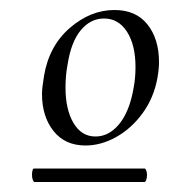

<svg xmlns="http://www.w3.org/2000/svg" viewBox="-20 -650 338 384"><path d="M64 -462Q64 -474 68 -498Q78 -558 119.5 -594Q161 -630 209 -630Q252 -630 275 -601Q298 -572 298 -526Q298 -512 295 -495Q288 -455 265.5 -424Q243 -393 212.5 -376Q182 -359 151 -359Q110 -359 87 -388Q64 -417 64 -462ZM44 -300Q44 -305 45 -309Q46 -313 48 -313H269Q271 -313 272.5 -309Q274 -305 274 -300Q274 -295 272.5 -290.5Q271 -286 269 -286H49Q47 -286 45.5 -290.5Q44 -295 44 -300ZM247 -473Q251 -493 251 -516Q251 -560 234 -586.5Q217 -613 188 -613Q161 -613 141.5 -589.5Q122 -566 115 -520Q111 -499 111 -475Q111 -431 127 -404Q143 -377 171 -377Q198 -377 218.5 -402Q239 -427 247 -473Z"/></svg>

Font: Cormorant Infant Medium
Style: Italic
Weight: 500
Italic angle: -10°
Designer: Christian Thalmann (Catharsis Fonts)
Foundry: Catharsis Fonts
Version: Version 4.000